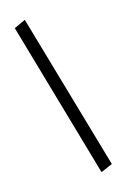

<svg xmlns="http://www.w3.org/2000/svg" viewBox="-111 -718 534 813"><g transform="rotate(-15 156.5 -311.5)"><path d="M230 42 33 -642 83 -665 281 20Z"/></g></svg>

Font: Inconsolata ExtraCondensed Thin
Style: Regular
Weight: 100
Width: 2
Monospace: yes
Designer: Raph Levien, Cyreal, Brenton Simpson
Foundry: Raph Levien, Cyreal, Google
Version: Version 3.100; ttfautohint (v1.8.4.7-5d5b)